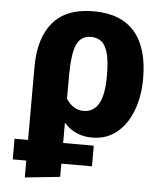

<svg xmlns="http://www.w3.org/2000/svg" viewBox="-55 -610 725 884"><g transform="rotate(5 307.5 -168.0)"><path d="M30.3 53.8H92.8V-282.1Q92.8 -416.9 154.4 -489.7Q215.9 -562.6 342.6 -562.6Q468.2 -562.6 532.1 -489.2Q595.9 -415.9 595.9 -273.8Q595.9 -191.8 571 -125.9Q546.2 -60 499 -21.3Q451.8 17.4 384.6 17.4Q346.2 17.4 313.1 3.3Q280 -10.8 254.9 -40.5V53.8H396.4V149.2H254.9V210.3L92.8 227.2V149.2H30.3ZM340.5 -444.1Q292.8 -444.1 273.8 -400.3Q254.9 -356.4 254.9 -254.4V-150.3Q287.2 -101.5 335.4 -101.5Q380.5 -101.5 404.6 -141.8Q428.7 -182.1 428.7 -271.8Q428.7 -338.5 418.5 -375.9Q408.2 -413.3 388.5 -428.7Q368.7 -444.1 340.5 -444.1Z"/></g></svg>

Font: Fira Code
Style: Bold
Weight: 700
Monospace: yes
Designer: Carrois Corporate, Edenspiekermann AG, Nikita Prokopov
Foundry: Carrois Corporate, Edenspiekermann AG, Nikita Prokopov
Version: Version 6.000; ttfautohint (v1.8.2) -l 8 -r 50 -G 200 -x 14 